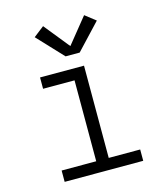

<svg xmlns="http://www.w3.org/2000/svg" viewBox="-114 -860 828 949"><g transform="rotate(-15 300.0 -385.5)"><path d="M99 0V-58H276V-472H115V-530H340V-58H501V0ZM264 -598 141 -729 195 -771 300 -641 405 -771 459 -729 336 -598Z"/></g></svg>

Font: Iosevka Curly Slab LtEx
Style: Regular
Weight: 300
Width: 7
Monospace: yes
Designer: Belleve Invis
Foundry: Belleve Invis
Version: Version 11.1.0; ttfautohint (v1.8.3)